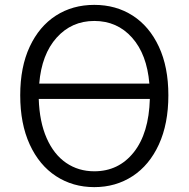

<svg xmlns="http://www.w3.org/2000/svg" viewBox="-20 -755 774 788"><path d="M63 -364Q63 -480 102 -563.5Q141 -647 209.5 -691Q278 -735 367 -735Q456 -735 524.5 -691Q593 -647 632 -563.5Q671 -480 671 -364Q671 -247 632 -162Q593 -77 524 -32Q455 13 367 13Q279 13 210 -32Q141 -77 102 -162Q63 -247 63 -364ZM595 -349H139Q142 -255 171.5 -188Q201 -121 251.5 -86.5Q302 -52 367 -52Q467 -52 529 -130Q591 -208 595 -349ZM593 -412Q583 -532 522 -600.5Q461 -669 367 -669Q274 -669 212.5 -600.5Q151 -532 141 -412Z"/></svg>

Font: Nebula Sans Book
Style: Regular
Weight: 400
Designer: Paul D. Hunt for Adobe (as Source Sans)
Foundry: Nebula Entertainment & Broadcasting LLC
Version: Version 1.010